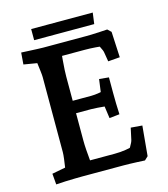

<svg xmlns="http://www.w3.org/2000/svg" viewBox="-120 -908 878 1006"><g transform="rotate(-15 319.5 -405.0)"><path d="M59.7 5 54.7 -54.2 175.7 -77.2 121.7 -31.9Q123.7 -43.5 127.2 -66.4Q130.7 -89.2 133.7 -112.8Q136.7 -136.5 136.7 -149V-556.6Q136.7 -566.9 134.2 -587.4Q131.7 -607.8 128.7 -631.6Q125.7 -655.4 122.1 -675L175.7 -626.6L56.1 -646.5L61.1 -710Q79.5 -709 102.1 -708Q124.8 -707 146 -706Q167.1 -705 178.6 -705H413.7Q422.7 -705 442.7 -705.5Q462.7 -706 485.7 -707.5Q508.7 -709 527.7 -710L546.7 -692L553.7 -552.5L489.7 -547.5L481.3 -598Q480.3 -607.3 468.2 -630.6Q456.2 -654 445.2 -671L492.2 -631Q474.6 -633 444.6 -635.3Q414.5 -637.6 385.6 -637.6H215.2L265.5 -663.6Q263.5 -640.6 261.2 -613.6Q258.8 -586.6 257.6 -563.1Q256.5 -539.6 256.5 -526.6V-179Q256.5 -157.8 258.5 -128.8Q260.5 -99.7 263.1 -74Q265.8 -48.4 267.5 -34.6L226.5 -70.9H397.4Q429.3 -70.9 458.1 -75.7Q487 -80.5 498.7 -83.5L454.1 -42.4Q470.8 -62.1 484.1 -84.3Q497.4 -106.5 500 -118.5L513.7 -181.4L575.4 -176.4L560.4 -14L541.4 4Q522.4 3 500.5 2Q478.5 1 459 0.5Q439.5 0 427.4 0H201.4Q188.1 0 163.5 0.5Q138.9 1 111.5 2Q84 3 59.7 5ZM419.4 -258.4 405.4 -358.5 449.6 -320.1Q436.1 -321.5 415.2 -323.3Q394.4 -325.2 373.1 -326.9Q351.9 -328.5 337.6 -328.5H217V-395.9H357.6Q376.1 -395.9 400.6 -400.1Q425.1 -404.3 437.6 -407.2L405.4 -365.9L419.4 -470.3L471.6 -465.3V-381.3Q471.6 -323.5 474.6 -264.4ZM143.5 -754.9V-815.3H477.5L469.4 -754.9Z"/></g></svg>

Font: Andada Pro
Style: Regular
Weight: 400
Designer: Carolina Giovagnoli
Foundry: Huerta Tipografica
Version: Version 3.003